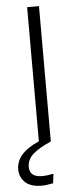

<svg xmlns="http://www.w3.org/2000/svg" viewBox="-65 -717 408 968"><g transform="rotate(-5 138.5 -233.5)"><path d="M106 218Q50 218 22.5 191.5Q-5 165 -5 126Q-5 44 111 -6V-685H171V0Q107 28 78 55Q49 82 49 118Q49 170 112 170Q138 170 170 163L164 211Q129 218 106 218Z"/></g></svg>

Font: Trujillo Light
Style: Regular
Weight: 300
Designer: Fira Sans original fonts by bBox Type GmbH, Carrois Corporate GbR, & Edenspiekermann AG / Changes by Cristiano Sobral
Foundry: Fira Sans original fonts by bBox Type GmbH, Carrois Corporate GbR, & Edenspiekermann AG / Changes by Cristiano Sobral
Version: Version 4.301;July 28, 2020;FontCreator 13.0.0.2655 64-bit